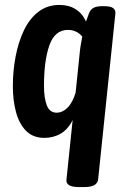

<svg xmlns="http://www.w3.org/2000/svg" viewBox="-20 -550 514 777"><path d="M299 207Q271 207 259 199Q247 191 249 177L274 -64Q254 -25 224.5 -8.5Q195 8 160 8Q114 8 86 -20Q58 -48 45 -95.5Q32 -143 32 -202Q32 -262 43 -320.5Q54 -379 76.5 -426.5Q99 -474 135 -502Q171 -530 221 -530Q259 -530 286.5 -512.5Q314 -495 328 -463Q332 -474 335 -482Q338 -490 340 -496Q347 -513 360 -519Q373 -525 394 -525H401Q427 -525 437.5 -517.5Q448 -510 447 -496L377 177Q375 191 362 199Q349 207 321 207ZM209 -94Q233 -94 253.5 -114.5Q274 -135 286 -175L303 -340Q305 -359 308 -375Q311 -391 313 -402Q290 -429 255 -429Q202 -429 180 -367Q158 -305 158 -203Q158 -153 169.5 -123.5Q181 -94 209 -94Z"/></svg>

Font: Asap Condensed Condensed SemiBold
Style: Italic
Weight: 600
Width: 3
Italic angle: -6°
Designer: Pablo Cosgaya
Foundry: Omnibus-Type
Version: Version 3.001; ttfautohint (v1.8.4.7-5d5b)